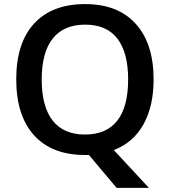

<svg xmlns="http://www.w3.org/2000/svg" viewBox="-20 -745 827 935"><path d="M728 -357.9Q728 -228 678.5 -139.2Q628.9 -50.3 534.2 -14.2L705.1 169.9H547.9L413.1 9.8H394Q232.4 9.8 145.8 -86.2Q59.1 -182.1 59.1 -358.9Q59.1 -535.6 146.2 -630.4Q233.4 -725.1 395 -725.1Q554.2 -725.1 641.1 -628.9Q728 -532.7 728 -357.9ZM183.1 -357.9Q183.1 -226.1 236.3 -158Q289.6 -89.8 394 -89.8Q498 -89.8 551 -157.2Q604 -224.6 604 -357.9Q604 -489.3 551.5 -557.1Q499 -625 395 -625Q290 -625 236.6 -557.1Q183.1 -489.3 183.1 -357.9Z"/></svg>

Font: f1_46894          
Style: Regular
Weight: 600
Foundry: Ascender Corporation
Version: Version 1.10